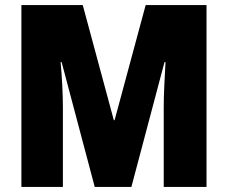

<svg xmlns="http://www.w3.org/2000/svg" viewBox="-20 -734 895 754"><path d="M352 0 222 -490H218Q222 -447 224.5 -399.5Q227 -352 227 -310V0H64V-714H305L427 -262H430L552 -714H791V0H623V-313Q623 -356 625.5 -402.5Q628 -449 630 -490H626L496 0Z"/></svg>

Font: Noto Sans Thai Cond Blk
Style: Regular
Weight: 900
Width: 3
Designer: Monotype Design Team
Foundry: Monotype Imaging Inc.
Version: Version 2.002; ttfautohint (v1.8.4.7-5d5b)